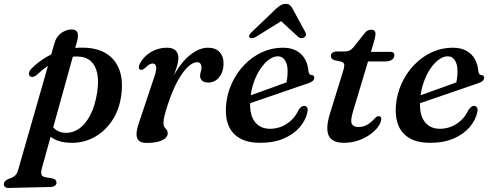

<svg xmlns="http://www.w3.org/2000/svg" viewBox="-90 -712 2490 972"><path d="M299.5 -500 122 139.5Q116.5 161 119.8 171.5Q123 182 141 185.5L172 190.5Q185 193 190.5 198.5Q196 204 196 212Q196.5 221.5 188.2 227.8Q180 234 166.5 234.5L-46.5 239.5Q-58 240 -64.2 234.5Q-70.5 229 -70.5 220.5Q-70.5 212 -65.2 206Q-60 200 -47.5 194Q-31.5 189 -22.2 183.2Q-13 177.5 -7.5 169.8Q-2 162 1.5 149.5L186.5 -496Q190.5 -509.5 197.2 -520.2Q204 -531 213 -539Q222 -547 232 -552.2Q242 -557.5 252.2 -560.2Q262.5 -563 272 -563Q295 -563 301.8 -547.5Q308.5 -532 299.5 -500ZM95.5 -332Q86.5 -324.5 76.8 -322.8Q67 -321 60.5 -327.5Q54 -334.5 57.5 -345.8Q61 -357 72 -367.5Q106.5 -401 147.5 -424.8Q188.5 -448.5 236.5 -460.5Q284.5 -472.5 338 -470.5Q404.5 -468.5 449.2 -440.2Q494 -412 514 -359.2Q534 -306.5 524 -230.5Q514 -155.5 477 -100.5Q440 -45.5 385 -16.2Q330 13 266 11Q210.5 9.5 175.2 -13.5Q140 -36.5 128 -75L162.5 -91.5Q175 -67.5 193.8 -54.2Q212.5 -41 238.5 -39.5Q275.5 -37.5 308.5 -59.5Q341.5 -81.5 366.2 -127.8Q391 -174 402 -245.5Q410.5 -302.5 402 -341.5Q393.5 -380.5 371.2 -401.2Q349 -422 316 -425Q264.5 -430 208.5 -408.2Q152.5 -386.5 95.5 -332Z M619.5 -359.5Q613 -362.5 613 -371.2Q613 -380 619.5 -392.5Q632.5 -416 653.2 -433.5Q674 -451 700.2 -460.8Q726.5 -470.5 755.5 -470.5Q783.5 -470.5 798.2 -457.2Q813 -444 813 -419Q813 -398.5 804.5 -371.8Q796 -345 784.8 -316Q773.5 -287 764.2 -260.2Q755 -233.5 753.5 -213L745 -214.5Q762 -275.5 786.5 -323Q811 -370.5 840.5 -403.2Q870 -436 901.2 -453.2Q932.5 -470.5 962.5 -470.5Q1002 -470.5 1022.5 -447.5Q1043 -424.5 1041.5 -387.5Q1041 -358 1030 -337Q1019 -316 1002 -305Q985 -294 965 -294Q943 -294 933 -304Q923 -314 923 -327Q923 -338.5 926.5 -349Q930 -359.5 930 -370.5Q930 -382.5 924.5 -389.8Q919 -397 907 -397Q886.5 -397 861 -373.2Q835.5 -349.5 809.2 -302Q783 -254.5 759.5 -182.5Q748 -147.5 742.8 -126.5Q737.5 -105.5 737.5 -89Q737.5 -75.5 742.8 -68.5Q748 -61.5 753.5 -55Q759 -48.5 759 -36Q759 -23 746.8 -12Q734.5 -1 710.5 5.2Q686.5 11.5 651 11.5Q625.5 11.5 613.2 0.2Q601 -11 601.2 -33.5Q601.5 -56 613 -89L690.5 -321Q704 -359.5 700.2 -375Q696.5 -390.5 683.5 -390.5Q675.5 -390.5 666.8 -385.8Q658 -381 645 -368.5Q636.5 -361 630.8 -359Q625 -357 619.5 -359.5Z M1117 -207Q1117 -207 1135.2 -213.8Q1153.5 -220.5 1183 -231Q1212.5 -241.5 1246.5 -253.8Q1280.5 -266 1313 -277.8Q1345.5 -289.5 1369.5 -298.5L1356.5 -282Q1361 -295.5 1363.5 -313Q1366 -330.5 1366 -354Q1366 -386 1352.8 -406.5Q1339.5 -427 1317 -427Q1295 -427 1272 -410.5Q1249 -394 1228.8 -364.2Q1208.5 -334.5 1194.5 -294.2Q1180.5 -254 1177 -207Q1171.5 -134 1198.8 -97Q1226 -60 1277.5 -60Q1307.5 -60 1335.2 -71.2Q1363 -82.5 1385.5 -104Q1408 -125.5 1421.5 -155.5Q1430 -167.5 1436.5 -171.8Q1443 -176 1450.5 -176Q1459.5 -175.5 1464.8 -167.8Q1470 -160 1466 -143Q1457.5 -103.5 1427.5 -68.2Q1397.5 -33 1347.2 -11Q1297 11 1226.5 11Q1165 11 1125 -11.5Q1085 -34 1067.5 -75.5Q1050 -117 1054 -175Q1058.5 -235 1082.8 -288.5Q1107 -342 1146.2 -383Q1185.5 -424 1235.5 -447.2Q1285.5 -470.5 1341.5 -470.5Q1383.5 -470.5 1411.5 -454.8Q1439.5 -439 1454.2 -412.2Q1469 -385.5 1471.5 -352Q1472.5 -344 1476 -338.2Q1479.5 -332.5 1486.5 -332Q1493.5 -332 1497.2 -328.5Q1501 -325 1501 -318.5Q1501 -310 1493.8 -302.8Q1486.5 -295.5 1466.5 -289Q1446 -282 1412.8 -270.8Q1379.5 -259.5 1340.8 -246Q1302 -232.5 1263 -219.2Q1224 -206 1192 -195Q1160 -184 1140.5 -177.2Q1121 -170.5 1121 -170.5ZM1363.5 -623.5H1313L1420 -525Q1427 -519 1435.2 -518.8Q1443.5 -518.5 1450 -522.5Q1456 -526.5 1458.2 -533.2Q1460.5 -540 1456 -548.5L1391 -668.5Q1384.5 -680 1377 -686.2Q1369.5 -692.5 1356.5 -692.5Q1343.5 -692.5 1332.5 -686.2Q1321.5 -680 1308.5 -668.5L1183 -548.5Q1174 -540 1172 -533.2Q1170 -526.5 1173.5 -522.5Q1178 -518.5 1186.2 -518.8Q1194.5 -519 1205 -525Z M1638.5 -399.5 1602.5 -407.5Q1593.5 -410.5 1589.2 -416.2Q1585 -422 1585 -429.5Q1585 -439.5 1593.5 -445.5Q1602 -451.5 1616 -451.5H1656.5Q1670 -451.5 1680 -456.8Q1690 -462 1699.5 -472.5L1757.5 -546Q1765 -555 1773 -558.2Q1781 -561.5 1789.5 -561.5Q1800.5 -561.5 1805.8 -556.2Q1811 -551 1811 -541Q1811 -535 1809.2 -525Q1807.5 -515 1803.5 -502L1698 -150.5Q1683 -102 1690.8 -85.5Q1698.5 -69 1725.5 -69Q1747 -69 1766 -78.8Q1785 -88.5 1806 -111.5Q1812.5 -118.5 1817.2 -121.2Q1822 -124 1827 -124Q1833.5 -124 1837.5 -119.5Q1841.5 -115 1840 -107Q1838 -89 1822.8 -68.5Q1807.5 -48 1782 -30Q1756.5 -12 1723 -0.5Q1689.5 11 1650.5 11Q1610.5 11 1590 -5.2Q1569.5 -21.5 1567.2 -53.8Q1565 -86 1579.5 -134L1646 -349Q1654.5 -375 1652.5 -385.5Q1650.5 -396 1638.5 -399.5ZM1739.5 -401 1755 -449.5H1887Q1906.5 -449.5 1906.5 -432.5Q1906.5 -418 1894 -409.5Q1881.5 -401 1860 -401Z M1977 -207Q1977 -207 1995.2 -213.8Q2013.5 -220.5 2043 -231Q2072.5 -241.5 2106.5 -253.8Q2140.5 -266 2173 -277.8Q2205.5 -289.5 2229.5 -298.5L2216.5 -282Q2221 -295.5 2223.5 -313Q2226 -330.5 2226 -354Q2226 -386 2212.8 -406.5Q2199.5 -427 2177 -427Q2155 -427 2132 -410.5Q2109 -394 2088.8 -364.2Q2068.5 -334.5 2054.5 -294.2Q2040.5 -254 2037 -207Q2031.5 -134 2058.8 -97Q2086 -60 2137.5 -60Q2167.5 -60 2195.2 -71.2Q2223 -82.5 2245.5 -104Q2268 -125.5 2281.5 -155.5Q2290 -167.5 2296.5 -171.8Q2303 -176 2310.5 -176Q2319.5 -175.5 2324.8 -167.8Q2330 -160 2326 -143Q2317.5 -103.5 2287.5 -68.2Q2257.5 -33 2207.2 -11Q2157 11 2086.5 11Q2025 11 1985 -11.5Q1945 -34 1927.5 -75.5Q1910 -117 1914 -175Q1918.5 -235 1942.8 -288.5Q1967 -342 2006.2 -383Q2045.5 -424 2095.5 -447.2Q2145.5 -470.5 2201.5 -470.5Q2243.5 -470.5 2271.5 -454.8Q2299.5 -439 2314.2 -412.2Q2329 -385.5 2331.5 -352Q2332.5 -344 2336 -338.2Q2339.5 -332.5 2346.5 -332Q2353.5 -332 2357.2 -328.5Q2361 -325 2361 -318.5Q2361 -310 2353.8 -302.8Q2346.5 -295.5 2326.5 -289Q2306 -282 2272.8 -270.8Q2239.5 -259.5 2200.8 -246Q2162 -232.5 2123 -219.2Q2084 -206 2052 -195Q2020 -184 2000.5 -177.2Q1981 -170.5 1981 -170.5Z"/></svg>

Font: Fraunces Medium
Style: Italic
Weight: 500
Italic angle: -16°
Version: Version 1.000;[b76b70a41]